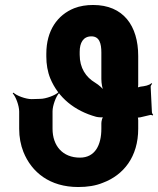

<svg xmlns="http://www.w3.org/2000/svg" viewBox="-20 -741 635 771"><path d="M301 -108C232 -108 191 -155 191 -224V-294C191 -317 205 -355 218 -368L215 -371C202 -358 164 -344 141 -344L107 -343C83 -343 46 -357 34 -369L31 -366C43 -354 57 -317 57 -293V-224C57 -190 63 -159 74 -131C107 -49 180 10 294 10C331 10 364 5 393 -7C476 -38 535 -111 535 -224V-258C535 -262 534 -271 532 -273L529 -270C531 -268 540 -269 544 -270C557 -273 570 -276 582 -279C585 -280 591 -279 593 -277L595 -280C593 -282 590 -287 590 -291L585 -393C585 -397 589 -402 591 -405L588 -407C579 -398 561 -395 544 -393C540 -392 531 -390 529 -387L532 -384C534 -387 535 -395 535 -400V-516C535 -638 475 -721 354 -721C327 -721 301 -717 278 -708C211 -681 166 -619 166 -525V-514C166 -483 171 -453 182 -426C214 -349 279 -296 366 -272C374 -270 394 -268 399 -272L397 -275C391 -272 387 -254 387 -246V-224C387 -159 362 -108 301 -108ZM347 -595C379 -595 387 -567 387 -530V-424C387 -407 391 -382 398 -371L401 -373C395 -384 377 -400 362 -409C325 -431 300 -468 300 -521V-533C300 -569 314 -595 347 -595Z"/></svg>

Font: Asimov
Style: Edge
Weight: 500
Designer: Google
Version: Version 2.000980: 2014